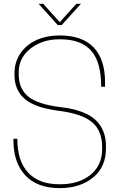

<svg xmlns="http://www.w3.org/2000/svg" viewBox="-20 -970 620 996"><path d="M286.1 -395Q163.1 -410.2 109.1 -456.3Q55.2 -502.4 55.2 -580.1V-589.8Q55.2 -649.4 86.7 -694.6Q118.2 -739.7 170.9 -762.9Q223.6 -786.1 289.1 -786.1Q408.2 -786.1 466.6 -723.1Q524.9 -660.2 524.9 -544.9V-520H504.9Q504.9 -648.4 452.6 -707.3Q400.4 -766.1 293 -766.1H287.1Q200.2 -766.1 138.7 -718.3Q77.1 -670.4 77.1 -595.2V-585Q77.1 -508.8 127.4 -468.5Q177.7 -428.2 295.9 -414.1Q419.9 -399.4 474.9 -348.4Q529.8 -297.4 529.8 -210.9V-201.2Q529.8 -103.5 462.4 -48.8Q395 5.9 290 5.9Q172.4 5.9 111.1 -60.5Q49.8 -127 49.8 -240.2V-250H69.8Q69.8 -134.3 126.2 -74.2Q182.6 -14.2 287.1 -14.2H293Q388.7 -14.2 449.2 -63Q509.8 -111.8 509.8 -196.8V-207Q509.8 -292.5 457.5 -336.2Q405.3 -379.9 286.1 -395ZM376 -950.2H399.9L299.8 -839.8H279.8L180.2 -950.2H204.1L290 -855Z"/></svg>

Font: Cooper Hewitt
Style: Thin
Weight: 701
Designer: Village Type and Design LLC
Foundry: Cooper Hewitt Smithsonian Design Museum
Version: 1.000